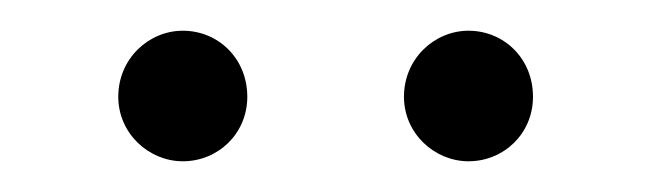

<svg xmlns="http://www.w3.org/2000/svg" viewBox="-20 -653 423 125"><path d="M99 -548C122 -548 141 -566 141 -590C141 -615 122 -633 99 -633C77 -633 57 -615 57 -590C57 -566 77 -548 99 -548ZM285 -548C308 -548 327 -566 327 -590C327 -615 308 -633 285 -633C263 -633 243 -615 243 -590C243 -566 263 -548 285 -548Z"/></svg>

Font: Maitree Light
Style: Regular
Weight: 300
Designer: CadsonDemak Team
Foundry: CadsonDemak
Version: Version 1.000;PS 001.000;hotconv 1.0.88;makeotf.lib2.5.64775